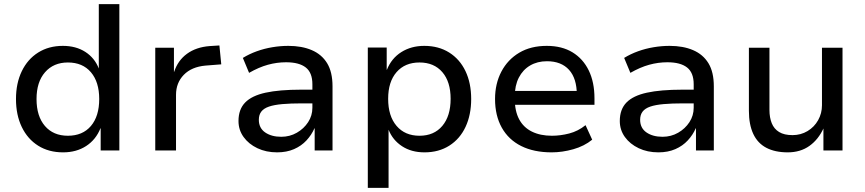

<svg xmlns="http://www.w3.org/2000/svg" viewBox="-20 -725 4166 925"><path d="M284 9Q215 9 164 -23Q113 -55 85 -113Q57 -171 57 -248Q57 -324 85 -382Q113 -440 164 -472Q215 -504 283 -504Q346 -504 391 -475Q436 -446 456 -395V-705H555V0H465V-107H464Q442 -52 395 -21.5Q348 9 284 9ZM307 -71Q378 -71 418 -118Q458 -165 458 -248Q458 -330 418 -377Q378 -424 307 -424Q238 -424 197 -377Q156 -330 156 -248Q156 -165 196.5 -118Q237 -71 307 -71Z M728 0V-495H818V-379H819Q837 -434 881 -466Q925 -498 990 -503L1037 -506L1046 -415L970 -409Q903 -403 865.5 -364.5Q828 -326 828 -268V0Z M1315 9Q1262 9 1220 -11Q1178 -31 1153.5 -65Q1129 -99 1129 -142Q1129 -198 1161 -231Q1193 -264 1259.5 -278.5Q1326 -293 1430 -293H1501V-227H1435Q1380 -227 1340.5 -223.5Q1301 -220 1276 -211.5Q1251 -203 1239 -187.5Q1227 -172 1227 -148Q1227 -108 1257.5 -87Q1288 -66 1335 -66Q1376 -66 1410 -85.5Q1444 -105 1464.5 -136.5Q1485 -168 1485 -206V-319Q1485 -375 1453 -400Q1421 -425 1358 -425Q1314 -425 1270.5 -413Q1227 -401 1180 -374L1150 -446Q1181 -465 1217 -478Q1253 -491 1292 -497.5Q1331 -504 1369 -504Q1434 -504 1482 -483.5Q1530 -463 1556 -420.5Q1582 -378 1582 -309V0H1496V-107H1495Q1481 -75 1456.5 -48.5Q1432 -22 1396.5 -6.5Q1361 9 1315 9Z M1752 180V-496H1843V-389H1844Q1866 -444 1913.5 -474Q1961 -504 2024 -504Q2093 -504 2144 -472Q2195 -440 2222.5 -382.5Q2250 -325 2250 -248Q2250 -172 2223 -114Q2196 -56 2145 -23.5Q2094 9 2025 9Q1962 9 1917 -20.5Q1872 -50 1852 -100V180ZM2001 -71Q2071 -71 2111 -118.5Q2151 -166 2151 -249Q2151 -331 2111 -377.5Q2071 -424 2001 -424Q1931 -424 1890.5 -377.5Q1850 -331 1850 -249Q1850 -166 1890.5 -118.5Q1931 -71 2001 -71Z M2638 9Q2552 9 2491 -21.5Q2430 -52 2397.5 -110Q2365 -168 2365 -248Q2365 -322 2395.5 -380Q2426 -438 2481.5 -471Q2537 -504 2614 -504Q2687 -504 2738 -473Q2789 -442 2816.5 -385.5Q2844 -329 2844 -251V-220H2441V-287H2777L2759 -268Q2759 -347 2721.5 -388.5Q2684 -430 2615 -430Q2569 -430 2534 -409.5Q2499 -389 2479.5 -351Q2460 -313 2460 -260V-249Q2460 -190 2481 -150.5Q2502 -111 2542.5 -91Q2583 -71 2639 -71Q2680 -71 2722.5 -82Q2765 -93 2801 -122L2833 -52Q2795 -21 2742 -6Q2689 9 2638 9Z M3152 9Q3099 9 3057 -11Q3015 -31 2990.5 -65Q2966 -99 2966 -142Q2966 -198 2998 -231Q3030 -264 3096.5 -278.5Q3163 -293 3267 -293H3338V-227H3272Q3217 -227 3177.5 -223.5Q3138 -220 3113 -211.5Q3088 -203 3076 -187.5Q3064 -172 3064 -148Q3064 -108 3094.5 -87Q3125 -66 3172 -66Q3213 -66 3247 -85.5Q3281 -105 3301.5 -136.5Q3322 -168 3322 -206V-319Q3322 -375 3290 -400Q3258 -425 3195 -425Q3151 -425 3107.5 -413Q3064 -401 3017 -374L2987 -446Q3018 -465 3054 -478Q3090 -491 3129 -497.5Q3168 -504 3206 -504Q3271 -504 3319 -483.5Q3367 -463 3393 -420.5Q3419 -378 3419 -309V0H3333V-107H3332Q3318 -75 3293.5 -48.5Q3269 -22 3233.5 -6.5Q3198 9 3152 9Z M3775 9Q3714 9 3672 -13Q3630 -35 3609 -80Q3588 -125 3588 -191V-495H3687V-195Q3687 -159 3698 -131.5Q3709 -104 3733.5 -89Q3758 -74 3798 -74Q3838 -74 3870.5 -93.5Q3903 -113 3921.5 -146Q3940 -179 3940 -218V-495H4039V0H3947V-108H3948Q3923 -53 3879.5 -22Q3836 9 3775 9Z"/></svg>

Font: Nunito Sans 12pt ExtraLight 8pt Medium
Style: Regular
Weight: 500
Version: Version 3.101;gftools[0.9.27]